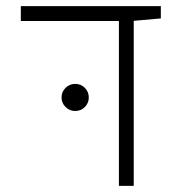

<svg xmlns="http://www.w3.org/2000/svg" viewBox="-20 -606 626 626"><path d="M367.7 0V-537.6H47.9V-585.9H504.4V-545.9L416 -538.1V0ZM225.1 -244.1Q207 -244.1 193.8 -257.1Q180.7 -270 180.7 -288.1Q180.7 -306.6 193.8 -319.6Q207 -332.5 225.1 -332.5Q243.7 -332.5 256.6 -319.6Q269.5 -306.6 269.5 -288.1Q269.5 -270 256.6 -257.1Q243.7 -244.1 225.1 -244.1Z"/></svg>

Font: Cascadia Code ExtraLight
Style: Regular
Weight: 200
Monospace: yes
Designer: Aaron Bell
Foundry: Saja Typeworks
Version: Version 2407.024; ttfautohint (v1.8.4)